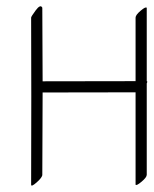

<svg xmlns="http://www.w3.org/2000/svg" viewBox="-20 -557 484 605"><path d="M78.1 -501.5Q78.1 -504.9 92.5 -524.4Q106.9 -543.9 112.8 -533.7Q113.3 -533.2 113.3 -532.2L114.3 -300.8Q260.7 -300.8 407.2 -301.3V-501.5Q407.2 -509.8 423.3 -523.4Q439.5 -537.1 442.4 -532.2V-301.3Q445.8 -300.8 442.4 -294.4V-6.3Q442.4 2 426 15.6Q409.7 29.3 407.2 24.9V-266.1L114.3 -265.6L113.3 -6.3Q113.3 2 95.7 17.6Q78.1 33.2 78.1 24.9Q78.6 -121.6 78.6 -253.4Q78.6 -384.8 78.1 -501.5Z"/></svg>

Font: ML-NILA06
Style: Regular
Weight: 400
Designer: CLT@C-DIT
Version: Version ML-NILA06 1.0